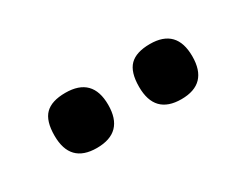

<svg xmlns="http://www.w3.org/2000/svg" viewBox="-30 -844 450 350"><g transform="rotate(-30 195.0 -669.0)"><path d="M106 -727Q163 -727 163 -669Q163 -611 106 -611Q50 -611 50 -669Q50 -700 63.5 -713.5Q77 -727 106 -727ZM284 -727Q340 -727 340 -669Q340 -611 284 -611Q228 -611 228 -669Q228 -700 241.5 -713.5Q255 -727 284 -727Z"/></g></svg>

Font: Fivo Sans
Style: Regular
Weight: 400
Designer: Alexander Slobzheninov
Foundry: Alexander Slobzheninov
Version: 1.0